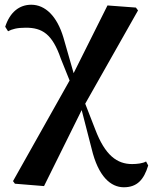

<svg xmlns="http://www.w3.org/2000/svg" viewBox="-20 -570 646 811"><path d="M503 221C560 221 588 188 606 129L597 112C584 120 559 123 538 123C475 123 424 87 382 -24L340 -132L563 -526L554 -538L434 -547L291 -261L248 -411C221 -502 171 -550 112 -550C62 -550 22 -519 2 -457L14 -438C31 -447 52 -453 89 -453C158 -453 201 -427 237 -322L274 -230L35 195L43 206L166 216L325 -105L367 58C395 176 448 221 503 221Z"/></svg>

Font: Noto Serif CJK HK
Style: Bold
Weight: 700
Designer: Ryoko NISHIZUKA 西塚涼子 (kana & ideographs); Frank Grießhammer (Latin, Greek & Cyrillic); Wenlong ZHANG 张文龙 (bopomofo); San
Foundry: Adobe
Version: Version 2.001;hotconv 1.1.0;makeotfexe 2.6.0